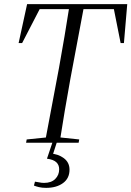

<svg xmlns="http://www.w3.org/2000/svg" viewBox="-20 -690 635 928"><path d="M70 -482 111 -670H595L579 -482H563L528 -658L565 -646H134L178 -658L87 -482ZM106 0 109 -16 227 -28H249L363 -16L360 0ZM197 0 265 -361Q279 -438 292 -515.5Q305 -593 317 -670H388L320 -308Q306 -231 293 -154Q280 -77 268 0ZM207 77 233 0H254L232 68L223 52Q261 54 288.5 74.5Q316 95 316 130Q316 172 284.5 195Q253 218 203 218Q183 218 168.5 214.5Q154 211 144 207L149 188Q159 189 170 191.5Q181 194 193 194Q228 194 247 175Q266 156 266 128Q266 107 252 94Q238 81 207 77Z"/></svg>

Font: Source Serif 4 60pt
Style: Italic
Weight: 400
Italic angle: -12°
Version: Version 4.004;hotconv 1.0.116;makeotfexe 2.5.65601